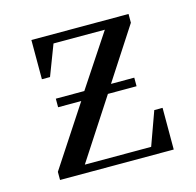

<svg xmlns="http://www.w3.org/2000/svg" viewBox="-74 -515 602 591"><g transform="rotate(-15 227.5 -219.5)"><path d="M47.9 0V-25.9L173.8 -217.8H100.1V-245.1H190.9L300.8 -411.1H137.2L100.1 -314H74.2V-439H383.8V-411.1L275.9 -245.1H350.1V-217.8H258.8L133.8 -25.9H345.2L383.8 -132.8H410.2V0Z"/></g></svg>

Font: Dihjauti
Style: Regular
Weight: 400
Designer: T. Christopher White
Version: Version 3.0.0